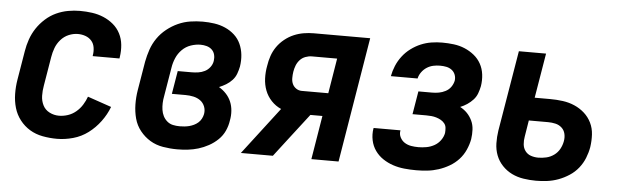

<svg xmlns="http://www.w3.org/2000/svg" viewBox="-40 -658 2581 795"><g transform="rotate(5 1250.0 -260.0)"><path d="M215 8Q185 8 155.5 2.5Q126 -3 102 -17.5Q78 -32 60.5 -54.5Q43 -77 35 -104.5Q27 -132 26.5 -162Q26 -192 31 -222L51 -342Q55 -367 63.5 -391.5Q72 -416 86.5 -438Q101 -460 121.5 -478.5Q142 -497 166 -508Q190 -519 215 -523.5Q240 -528 264 -528Q290 -528 315 -524.5Q340 -521 362.5 -511.5Q385 -502 403.5 -486.5Q422 -471 433 -449.5Q444 -428 446.5 -403Q449 -378 445 -352L444 -346H333V-349Q336 -365 333.5 -381.5Q331 -398 321 -409.5Q311 -421 296 -426.5Q281 -432 264 -432Q245 -432 226 -424Q207 -416 193 -400Q179 -384 172 -365Q165 -346 162 -327L142 -207Q138 -185 138.5 -164Q139 -143 148 -125Q157 -107 175.5 -97.5Q194 -88 215 -88Q233 -88 251.5 -94Q270 -100 285.5 -113Q301 -126 311.5 -143Q322 -160 328 -177L427 -143Q415 -111 393.5 -82Q372 -53 344 -32Q316 -11 282 -1.5Q248 8 215 8Z M715 8Q685 8 655.5 3Q626 -2 602 -16.5Q578 -31 560 -53.5Q542 -76 534.5 -104Q527 -132 526.5 -162Q526 -192 531 -222L551 -342Q556 -368 564.5 -393Q573 -418 588.5 -440.5Q604 -463 626 -480.5Q648 -498 672.5 -509Q697 -520 723 -524Q749 -528 774 -528Q799 -528 823 -524.5Q847 -521 868.5 -511.5Q890 -502 907 -486.5Q924 -471 933.5 -450Q943 -429 945.5 -405Q948 -381 944 -356Q941 -341 935.5 -326Q930 -311 919 -299Q908 -287 894 -278.5Q880 -270 865 -264Q882 -254 895 -240Q908 -226 915.5 -208.5Q923 -191 924.5 -170.5Q926 -150 922 -130Q919 -108 909.5 -87Q900 -66 883 -49.5Q866 -33 845 -21.5Q824 -10 802.5 -3.5Q781 3 759 5.5Q737 8 715 8ZM717 -88Q726 -88 736.5 -89Q747 -90 756.5 -92.5Q766 -95 775.5 -99.5Q785 -104 793 -111Q801 -118 806 -127.5Q811 -137 813 -147Q816 -164 810 -179Q804 -194 791.5 -203Q779 -212 763 -215.5Q747 -219 730 -219H673L689 -315H746Q760 -315 774 -317Q788 -319 801 -325.5Q814 -332 823 -344Q832 -356 834 -370Q836 -383 833 -395.5Q830 -408 821 -416.5Q812 -425 799.5 -428.5Q787 -432 774 -432Q754 -432 733.5 -425Q713 -418 697.5 -402.5Q682 -387 673.5 -367Q665 -347 662 -327L642 -207Q639 -192 638.5 -177.5Q638 -163 640 -149.5Q642 -136 648 -124Q654 -112 664.5 -103Q675 -94 688.5 -91Q702 -88 717 -88Z M979 0 1129 -196Q1106 -206 1088.5 -224.5Q1071 -243 1062 -266.5Q1053 -290 1052 -316.5Q1051 -343 1056 -369Q1059 -390 1066 -410.5Q1073 -431 1085.5 -449Q1098 -467 1116 -481.5Q1134 -496 1154 -504.5Q1174 -513 1195 -516.5Q1216 -520 1237 -520H1471L1385 0H1272L1302 -182H1252L1168 -73L1112 0ZM1208 -278H1318L1342 -424H1237Q1224 -424 1210.5 -419Q1197 -414 1187.5 -403.5Q1178 -393 1173 -380Q1168 -367 1166 -354Q1164 -341 1164 -327.5Q1164 -314 1169 -303Q1174 -292 1184.5 -285Q1195 -278 1208 -278Z M1708 8Q1683 8 1658.5 5.5Q1634 3 1611.5 -4.5Q1589 -12 1569.5 -25Q1550 -38 1536.5 -57Q1523 -76 1518 -100Q1513 -124 1517 -149L1518 -151H1629V-150Q1626 -135 1633 -121.5Q1640 -108 1652 -100.5Q1664 -93 1678.5 -90.5Q1693 -88 1709 -88Q1725 -88 1742 -91Q1759 -94 1774.5 -102.5Q1790 -111 1800.5 -125.5Q1811 -140 1814 -156Q1815 -167 1814 -177.5Q1813 -188 1806.5 -196Q1800 -204 1791 -209Q1782 -214 1772 -217Q1762 -220 1751.5 -221Q1741 -222 1730 -222H1673L1689 -318H1746Q1760 -318 1774 -320.5Q1788 -323 1801.5 -330Q1815 -337 1823.5 -349Q1832 -361 1835 -375Q1837 -388 1832.5 -400Q1828 -412 1818 -419.5Q1808 -427 1795.5 -429.5Q1783 -432 1769 -432Q1755 -432 1741 -429Q1727 -426 1714.5 -418Q1702 -410 1693 -397.5Q1684 -385 1681 -371H1570Q1574 -393 1583 -414.5Q1592 -436 1606.5 -455Q1621 -474 1640.5 -488.5Q1660 -503 1681.5 -512Q1703 -521 1725.5 -524.5Q1748 -528 1770 -528Q1794 -528 1818 -525Q1842 -522 1863.5 -513Q1885 -504 1903 -489.5Q1921 -475 1932 -455Q1943 -435 1946 -411Q1949 -387 1945 -362Q1942 -347 1936.5 -332Q1931 -317 1920 -305Q1909 -293 1895.5 -284Q1882 -275 1867 -269Q1884 -260 1896.5 -247Q1909 -234 1917 -217Q1925 -200 1926 -180Q1927 -160 1924 -140Q1920 -118 1910 -95.5Q1900 -73 1883.5 -55Q1867 -37 1845.5 -24.5Q1824 -12 1801 -4.5Q1778 3 1754.5 5.5Q1731 8 1708 8Z M2206 8Q2180 8 2154 4Q2128 0 2105.5 -11Q2083 -22 2065.5 -40.5Q2048 -59 2039 -82.5Q2030 -106 2029.5 -132.5Q2029 -159 2033 -185L2089 -520H2202L2171 -334H2235Q2262 -334 2288 -330.5Q2314 -327 2337 -317Q2360 -307 2378.5 -290.5Q2397 -274 2408 -251.5Q2419 -229 2420.5 -203Q2422 -177 2418 -150Q2414 -127 2405 -104.5Q2396 -82 2380.5 -62.5Q2365 -43 2343.5 -29Q2322 -15 2299 -6.5Q2276 2 2252.5 5Q2229 8 2206 8ZM2207 -88Q2224 -88 2241 -92Q2258 -96 2272.5 -106.5Q2287 -117 2295.5 -132.5Q2304 -148 2307 -165Q2310 -181 2306.5 -196Q2303 -211 2292 -221Q2281 -231 2266 -234.5Q2251 -238 2235 -238H2155L2144 -170Q2141 -154 2142.5 -138Q2144 -122 2153 -110Q2162 -98 2176.5 -93Q2191 -88 2207 -88Z"/></g></svg>

Font: Iosevka SS18
Style: Bold Italic
Weight: 700
Italic angle: -9°
Monospace: yes
Designer: Belleve Invis
Foundry: Belleve Invis
Version: Version 25.1.1; ttfautohint (v1.8.4)